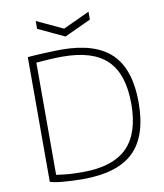

<svg xmlns="http://www.w3.org/2000/svg" viewBox="-100 -1017 948 1107"><g transform="rotate(-10 374.5 -463.5)"><path d="M185 -936 339 -864 494 -936V-890L339 -818L185 -890ZM298 9Q231 9 177.5 4Q124 -1 104 -9V-739Q121 -740 147 -742Q173 -744 201 -745Q229 -746 255.5 -747Q282 -748 300 -748Q500 -748 594 -656.5Q688 -565 688 -371Q688 -175 593.5 -83Q499 9 298 9ZM302 -31Q477 -31 561 -114Q645 -197 645 -371Q645 -544 562 -625.5Q479 -707 301 -707Q286 -707 266 -706.5Q246 -706 225 -704.5Q204 -703 183.5 -701.5Q163 -700 147 -699V-42Q171 -39 190 -36.5Q209 -34 226.5 -33Q244 -32 262 -31.5Q280 -31 302 -31Z"/></g></svg>

Font: Encode Sans Wide
Style: Thin
Weight: 100
Designer: Pablo Impallari, Andres Torresi
Foundry: Pablo Impallari, Andres Torresi
Version: Version 1.000; ttfautohint (v1.00) -l 8 -r 50 -G 200 -x 14 -